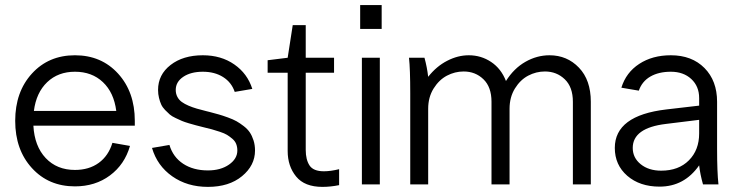

<svg xmlns="http://www.w3.org/2000/svg" viewBox="-20 -728 2911 758"><path d="M275.9 -509.8Q380.4 -509.8 446.3 -437.3Q512.2 -364.7 512.2 -251V-231.9H111.8Q116.2 -150.9 160.4 -104Q204.6 -57.1 275.9 -57.1Q331.5 -57.1 369.9 -85Q408.2 -112.8 423.8 -164.1L493.2 -151.9Q472.2 -78.6 414.1 -35.4Q356 7.8 275.9 7.8Q171.9 7.8 106 -64.5Q40 -136.7 40 -251Q40 -365.2 106 -437.5Q171.9 -509.8 275.9 -509.8ZM275.9 -444.8Q209.5 -444.8 166.3 -403.6Q123 -362.3 113.8 -290H439Q429.7 -362.8 386.2 -403.8Q342.8 -444.8 275.9 -444.8Z M780.8 -509.8Q853 -509.8 905 -473.6Q957 -437.5 976.1 -377L906.7 -365.2Q894 -402.8 860.8 -423.8Q827.6 -444.8 780.8 -444.8Q733.4 -444.8 703.6 -424.8Q673.8 -404.8 673.8 -373Q673.8 -357.9 680.2 -345.7Q686.5 -333.5 697.8 -325.4Q709 -317.4 724.4 -310.8Q739.7 -304.2 757.3 -299.1Q774.9 -293.9 794.9 -289.1Q803.2 -287.1 807.1 -286.1Q829.6 -280.3 844 -276.1Q858.4 -272 879.4 -264.4Q900.4 -256.8 913.8 -249.3Q927.2 -241.7 942.4 -230Q957.5 -218.3 966.3 -205.1Q975.1 -191.9 981 -173.6Q986.8 -155.3 986.8 -133.8Q986.8 -74.7 935.5 -32.5Q884.3 9.8 800.8 9.8Q719.2 9.8 659.9 -32Q600.6 -73.7 580.1 -144L648.9 -155.8Q663.1 -107.9 703.1 -81.5Q743.2 -55.2 800.8 -55.2Q851.1 -55.2 884 -78.1Q917 -101.1 917 -133.8Q917 -147.9 912.4 -159.7Q907.7 -171.4 897 -180.4Q886.2 -189.5 876.2 -195.6Q866.2 -201.7 847.7 -207.8Q829.1 -213.9 816.9 -217.3Q804.7 -220.7 781.7 -226.1Q762.7 -231 753.2 -233.4Q743.7 -235.8 725.6 -241.2Q707.5 -246.6 698 -250.7Q688.5 -254.9 673.3 -262Q658.2 -269 650.1 -276.1Q642.1 -283.2 631.8 -293.7Q621.6 -304.2 616.5 -315.4Q611.3 -326.7 607.7 -341.6Q604 -356.4 604 -373Q604 -433.1 653.3 -471.4Q702.6 -509.8 780.8 -509.8Z M1115.7 -131.8V-440.9H1036.6V-490.2L1115.7 -500L1135.7 -628.9H1187V-500H1298.8V-440.9H1187V-136.2Q1187 -97.7 1202.1 -74.7Q1217.3 -51.8 1258.8 -51.8Q1285.2 -51.8 1318.8 -60.1V2.9Q1285.2 9.8 1252.9 9.8Q1182.6 9.8 1149.2 -31Q1115.7 -71.8 1115.7 -131.8Z M1408.7 0V-500H1479.5V0ZM1401.9 -613.8V-708H1486.8V-613.8Z M1991.7 -298.8V0H1920.4V-326.2Q1920.4 -384.3 1888.7 -415Q1856.9 -445.8 1810.5 -445.8Q1775.9 -445.8 1744.6 -429.4Q1713.4 -413.1 1691.9 -378.7Q1670.4 -344.2 1670.4 -298.8V0H1599.6V-359.9Q1599.6 -455.1 1594.7 -500H1655.8Q1666 -462.9 1670.4 -424.8Q1703.1 -466.3 1745.4 -488Q1787.6 -509.8 1830.6 -509.8Q1879.4 -509.8 1918.9 -483.4Q1958.5 -457 1977.5 -408.2Q2008.8 -458 2054.2 -483.9Q2099.6 -509.8 2149.4 -509.8Q2218.8 -509.8 2265.6 -460.9Q2312.5 -412.1 2312.5 -326.2V0H2241.7V-326.2Q2241.7 -384.3 2209.7 -415Q2177.7 -445.8 2131.3 -445.8Q2096.7 -445.8 2065.4 -429.4Q2034.2 -413.1 2012.9 -378.7Q1991.7 -344.2 1991.7 -298.8Z M2816.4 0H2755.4Q2744.1 -40 2740.2 -75.2Q2681.6 8.8 2584 8.8Q2505.9 8.8 2456.5 -33.9Q2407.2 -76.7 2407.2 -144Q2407.2 -272 2610.4 -295.9L2740.2 -311V-340.8Q2740.2 -387.2 2709.2 -416Q2678.2 -444.8 2628.4 -444.8Q2580.6 -444.8 2547.6 -425.8Q2514.6 -406.7 2502 -370.1L2433.1 -381.8Q2451.7 -441.9 2503.7 -475.8Q2555.7 -509.8 2628.4 -509.8Q2711.4 -509.8 2761.2 -459.5Q2811 -409.2 2811 -326.2V-140.1Q2811 -49.8 2816.4 0ZM2590.3 -54.2Q2659.2 -54.2 2699.7 -95Q2740.2 -135.7 2740.2 -201.2V-254.9L2609.4 -238.8Q2478 -223.1 2478 -144Q2478 -105 2509.5 -79.6Q2541 -54.2 2590.3 -54.2Z"/></svg>

Font: LT Superior
Style: Regular
Weight: 400
Designer: Daniel Lyons
Foundry: LyonsType
Version: Version 1.000